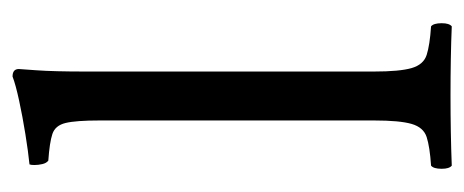

<svg xmlns="http://www.w3.org/2000/svg" viewBox="-237 -501 740 306"><g transform="rotate(-90 133.0 -348.0)"><path d="M94 -122V-559Q94 -597 90 -613.5Q86 -630 72.5 -634.5Q59 -639 30 -641Q26 -644 24.5 -650.5Q23 -657 23 -663Q23 -669 24 -671Q44 -673 72 -677.5Q100 -682 125.5 -687.5Q151 -693 164 -698Q176 -698 176 -688Q176 -688 174 -660Q172 -632 172 -583V-122Q172 -81 177.5 -62Q183 -43 198.5 -38Q214 -33 244 -31Q249 -27 249 -14Q249 -2 244 2Q220 1 192 0.5Q164 0 134 0Q104 0 76 0.5Q48 1 22 2Q17 -2 17 -14Q17 -27 22 -31Q52 -33 67.5 -38Q83 -43 88.5 -62Q94 -81 94 -122Z"/></g></svg>

Font: Ponomar
Style: Regular
Weight: 400
Version: Version 1.301; ttfautohint (v1.8.4.7-5d5b)